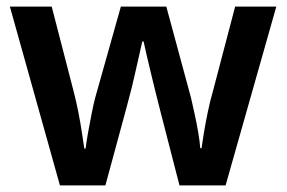

<svg xmlns="http://www.w3.org/2000/svg" viewBox="-20 -563 870 583"><path d="M465 -233Q460 -252 453 -280.5Q446 -309 438.5 -340Q431 -371 425 -397Q419 -423 416 -437H412Q409 -423 403 -397Q397 -371 390 -339.5Q383 -308 375.5 -279.5Q368 -251 363 -232L300 0H162L10 -543H137L204 -284Q211 -257 217.5 -224.5Q224 -192 228.5 -161.5Q233 -131 236 -112H240Q242 -130 247.5 -161Q253 -192 259 -221.5Q265 -251 269 -266L347 -543H485L560 -266Q564 -248 570.5 -219Q577 -190 582 -160.5Q587 -131 588 -113H592Q594 -129 599 -159Q604 -189 611 -223Q618 -257 626 -284L694 -543H819L665 0H525Z"/></svg>

Font: Noto Sans Gujarati SemiBold
Style: Regular
Weight: 600
Designer: Jelle Bosma - Monotype Design Team, Universal Thirst
Foundry: Monotype Imaging Inc.
Version: Version 2.106; ttfautohint (v1.8.4.7-5d5b)